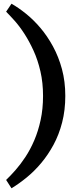

<svg xmlns="http://www.w3.org/2000/svg" viewBox="-20 -857 438 1035"><path d="M42 158 13 113Q36 91 63 60.5Q90 30 116.5 -10Q143 -50 164.5 -100Q186 -150 199 -210Q212 -270 212 -340Q212 -411 198 -472Q184 -533 161 -583.5Q138 -634 111.5 -675Q85 -716 58.5 -745.5Q32 -775 13 -794L42 -837Q79 -816 119.5 -783.5Q160 -751 197.5 -707Q235 -663 265.5 -607Q296 -551 314 -484.5Q332 -418 332 -340Q332 -263 315 -197Q298 -131 268.5 -76.5Q239 -22 202 22Q165 66 124 99.5Q83 133 42 158Z"/></svg>

Font: BioRhyme ExtraBold
Style: Bold
Weight: 700
Version: Version 1.600;gftools[0.9.33]